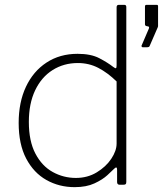

<svg xmlns="http://www.w3.org/2000/svg" viewBox="-20 -762 672 792"><path d="M473 0Q468 0 465.5 -3Q463 -6 463 -11V-62Q463 -70 460 -71Q457 -72 451 -66Q443 -58 423 -39.5Q403 -21 369.5 -5.5Q336 10 288 10Q224 10 171.5 -19.5Q119 -49 88 -108Q57 -167 57 -255Q57 -340 87 -404Q117 -468 172 -504Q227 -540 300 -540Q355 -540 389.5 -522Q424 -504 447 -486Q456 -479 458.5 -481Q461 -483 461 -493V-732Q461 -742 470 -742H493Q501 -742 501 -733V-12Q501 -5 498.5 -2.5Q496 0 489 0H473ZM461 -426Q424 -462 385.5 -482Q347 -502 301 -502Q243 -502 197 -473Q151 -444 125 -389.5Q99 -335 99 -259Q99 -180 126 -128.5Q153 -77 197.5 -52.5Q242 -28 293 -28Q341 -28 379 -51Q417 -74 439 -107Q461 -140 461 -170V-426ZM569 -567Q566 -567 564.5 -569.5Q563 -572 564 -574L594 -644Q597 -652 591 -653L586 -654Q578 -655 578 -662V-735Q578 -742 584 -742H627Q632 -742 632 -736V-654Q632 -653 631.5 -652Q631 -651 631 -650L598 -574Q597 -570 594 -568.5Q591 -567 585 -567Z"/></svg>

Font: Libre Franklin Thin
Style: Regular
Weight: 100
Designer: Pablo Impallari, Rodrigo Fuenzalida, Nhung Nguyen
Foundry: Impallari Type
Version: Version 3.000